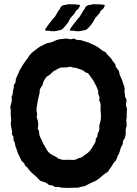

<svg xmlns="http://www.w3.org/2000/svg" viewBox="-20 -912 665 930"><path d="M594 -350Q595 -348 593 -342Q591 -334 593 -313Q595 -303 592 -297Q589 -291 589 -285Q589 -283 589 -278.5Q589 -274 589 -271Q589 -268 589 -265Q587 -244 580 -236Q575 -230 575 -221Q576 -214 571 -207Q568 -204 566 -198Q564 -194 562 -185.5Q560 -177 557.5 -170.5Q555 -164 551 -159L550 -158Q547 -146 543 -139Q541 -132 537 -131Q532 -126 526 -116Q525 -114 523.5 -111Q522 -108 521 -107Q515 -99 503 -81Q499 -77 497 -76Q484 -69 462 -49Q444 -34 427 -29Q421 -27 398 -14Q393 -11 383 -9Q380 -9 375 -7.5Q370 -6 369 -6Q360 -3 358 -3Q344 -2 314 -2H304Q277 -2 270 -5Q260 -8 253 -6Q245 -6 242 -9Q235 -15 223 -15Q216 -15 215 -18Q207 -27 185 -33Q178 -34 172 -39Q170 -41 165 -46.5Q160 -52 158 -54Q154 -58 145.5 -65Q137 -72 133 -76Q117 -92 114 -99Q112 -102 109 -104Q100 -109 99 -117Q97 -123 92 -126Q85 -130 82 -138Q80 -143 75.5 -152Q71 -161 69 -165Q68 -166 67 -169.5Q66 -173 65 -175Q64 -179 60.5 -188.5Q57 -198 55 -203Q53 -209 53 -212Q53 -221 47 -230Q45 -234 45 -239Q47 -250 41 -256Q38 -259 38 -266Q40 -274 35 -294Q30 -312 34 -327V-334Q34 -342 32 -354V-381Q32 -385 30 -393V-397Q38 -419 37 -433Q35 -443 39 -450Q42 -453 42 -462Q42 -472 44 -476Q48 -485 47 -494Q46 -501 51 -506Q56 -511 56 -522Q56 -527 57 -530L66 -551Q70 -556 71 -562Q72 -564 73.5 -567.5Q75 -571 76 -573Q86 -591 92 -600Q93 -601 100 -611Q100 -612 103 -615.5Q106 -619 107 -621Q110 -624 115 -631.5Q120 -639 122 -643Q125 -647 134 -656Q137 -659 143.5 -664Q150 -669 153 -671Q154 -672 166 -681Q168 -682 171.5 -684.5Q175 -687 177 -688Q186 -693 204 -701Q205 -702 207 -702.5Q209 -703 211 -703.5Q213 -704 214 -704Q215 -704 223.5 -706Q232 -708 236 -710Q259 -722 279 -723Q285 -723 299 -725H305Q306 -724 310 -724Q314 -724 315 -723Q325 -720 335 -725H339Q352 -717 363 -718Q370 -719 377 -716Q381 -714 389 -712Q397 -709 411 -705Q413 -704 420.5 -700.5Q428 -697 433 -695Q455 -685 469 -672Q480 -663 488 -661Q491 -660 495 -654Q497 -652 500 -648Q503 -644 504 -643Q519 -631 526 -616Q528 -613 534 -607Q539 -600 540 -594Q540 -587 546 -581Q557 -570 558 -559Q559 -548 569 -530Q570 -528 571.5 -523Q573 -518 574 -516Q576 -508 578 -504Q586 -484 583 -474V-467Q584 -462 585 -454Q586 -446 587 -441Q589 -435 591 -433Q594 -428 592 -417Q588 -400 593 -392Q595 -389 595 -382Q595 -378 594 -367Q593 -356 594 -350ZM467 -327Q471 -348 467 -379V-390Q469 -409 463 -421Q459 -426 461 -434Q464 -442 459 -449Q454 -457 456 -462Q457 -472 453 -479Q452 -480 447 -493L435 -517Q431 -524 412 -550Q407 -559 398 -560Q392 -562 389 -566Q385 -570 375 -574Q372 -575 365 -577.5Q358 -580 354 -581Q350 -584 344 -584Q336 -583 324 -588Q321 -590 316 -588Q296 -584 285 -585Q275 -587 261 -579Q259 -578 255 -575.5Q251 -573 249 -572Q241 -570 235 -563Q222 -549 211 -544Q205 -540 203 -537Q201 -534 197 -528Q193 -522 192 -520Q190 -516 188 -508Q188 -502 183 -495Q171 -481 172 -467Q173 -462 170 -455Q161 -418 160 -406Q160 -400 159 -398Q154 -384 159 -364Q161 -358 159 -353Q156 -347 160 -338Q168 -315 164 -296Q162 -288 166 -282Q170 -278 170 -267Q170 -258 172 -254Q174 -249 178 -241Q182 -233 184 -228Q185 -227 186 -224Q187 -221 188.5 -218.5Q190 -216 191 -214L203 -193Q208 -182 215 -175Q230 -161 245 -156Q247 -155 249.5 -153Q252 -151 253 -151Q255 -150 257.5 -148Q260 -146 262 -144.5Q264 -143 266 -143Q284 -136 297 -138H321Q338 -136 349 -140L361 -146Q375 -147 386 -158L387 -159L405 -171Q416 -181 424 -193Q428 -199 434 -210Q440 -221 442 -224Q444 -230 443 -232Q443 -241 448 -245Q453 -252 452 -259Q452 -264 454 -268Q463 -278 461 -297Q461 -305 462 -309Q463 -315 467 -327ZM225 -761H247Q250 -762 256 -763Q262 -764 265 -765Q274 -765 283 -772Q299 -788 305 -797Q312 -805 317 -817Q320 -825 328 -832Q343 -847 346 -856Q347 -860 354 -865Q360 -868 363 -875Q364 -876 365 -878.5Q366 -881 366 -882Q370 -889 362 -889Q335 -892 332 -891Q330 -891 317 -891.5Q304 -892 302 -889Q301 -888 298 -888Q288 -890 276 -880Q275 -880 272 -873Q268 -864 262 -859L259 -853Q248 -834 246 -831Q245 -829 237 -821Q236 -820 234 -817.5Q232 -815 231 -814Q226 -806 221 -801Q217 -796 210 -786.5Q203 -777 200 -772Q195 -763 206 -763H221Q223 -763 225 -761ZM345 -761H367Q370 -762 376 -763Q382 -764 385 -765Q394 -765 403 -772Q419 -788 425 -797Q432 -805 437 -817Q440 -825 448 -832Q463 -847 466 -856Q467 -860 474 -865Q480 -868 483 -875Q484 -876 485 -878.5Q486 -881 486 -882Q490 -889 482 -889Q455 -892 452 -891Q450 -891 437 -891.5Q424 -892 422 -889Q421 -888 418 -888Q408 -890 396 -880Q395 -880 392 -873Q388 -864 382 -859L379 -853Q368 -834 366 -831Q365 -829 357 -821Q356 -820 354 -817.5Q352 -815 351 -814Q346 -806 341 -801Q337 -796 330 -786.5Q323 -777 320 -772Q315 -763 326 -763H341Q343 -763 345 -761Z"/></svg>

Font: Gutenberg Clean
Style: Regular
Weight: 400
Designer: Nicola Manzari, Bruno Pierini
Foundry: Unio | Creative Solutions
Version: Version 1.001;PS 001.001;hotconv 1.0.88;makeotf.lib2.5.64775